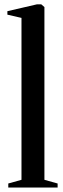

<svg xmlns="http://www.w3.org/2000/svg" viewBox="-20 -838 282 858"><path d="M76 -34.5V-758L13 -772.5V-788L144.5 -818.5H164.5L178.5 -806.5V-34.5L237.5 -18V0H17V-18Z"/></svg>

Font: Merriweather 144pt Medium
Style: Regular
Weight: 500
Version: Version 2.100